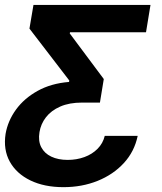

<svg xmlns="http://www.w3.org/2000/svg" viewBox="-25 -566 654 777"><path d="M532.2 -16.1Q519 47.4 476.1 94Q433.1 140.6 369.9 166Q306.6 191.4 231.9 191.4Q154.3 191.4 97.9 164.1Q41.5 136.7 14.6 88.1Q-12.2 39.6 -2.4 -24.4Q6.8 -77.1 39.8 -122.6Q72.8 -168 127.2 -198.2Q181.6 -228.5 254.4 -234.4L255.4 -240.2L94.2 -450.2L110.4 -545.9H584L565.9 -435.5H258.3L257.3 -430.7L395 -246.1L379.4 -150.9H307.6Q255.4 -150.9 218.8 -134.8Q182.1 -118.7 161.1 -91.6Q140.1 -64.5 134.8 -31.2Q128.9 4.4 141.8 29.5Q154.8 54.7 182.6 67.9Q210.4 81.1 249 81.1Q285.2 81.1 316.7 69.6Q348.1 58.1 369.9 36.1Q391.6 14.2 398.9 -16.1Z"/></svg>

Font: Inter Tight SemiBold
Style: Italic
Weight: 600
Italic angle: -9.39999°
Designer: Rasmus Andersson
Foundry: rsms
Version: Version 3.004